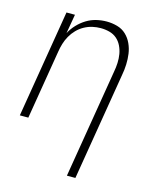

<svg xmlns="http://www.w3.org/2000/svg" viewBox="-112 -605 724 896"><g transform="rotate(15 250.0 -156.5)"><path d="M298 215 385 -311Q389 -332 390 -354Q391 -376 387.5 -396.5Q384 -417 375 -435.5Q366 -454 351 -467Q336 -480 315.5 -485.5Q295 -491 273 -491Q253 -491 233 -486.5Q213 -482 194 -471.5Q175 -461 160 -445.5Q145 -430 134.5 -411.5Q124 -393 118 -373Q112 -353 109 -333L54 0H13L99 -520H140L124 -427Q136 -450 154.5 -469.5Q173 -489 195 -502.5Q217 -516 242 -522Q267 -528 292 -528Q318 -528 343 -521Q368 -514 386 -497Q404 -480 414.5 -457Q425 -434 428.5 -409Q432 -384 431 -357.5Q430 -331 425 -305L339 215Z"/></g></svg>

Font: Iosevka SS18 Extralight
Style: Italic
Weight: 200
Italic angle: -9°
Monospace: yes
Designer: Belleve Invis
Foundry: Belleve Invis
Version: Version 25.1.1; ttfautohint (v1.8.4)